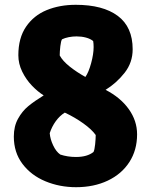

<svg xmlns="http://www.w3.org/2000/svg" viewBox="-20 -777 625 807"><path d="M57.1 -544.9Q57.1 -617.2 89.4 -664.6Q121.6 -711.9 176 -734.4Q230.5 -756.8 298.3 -756.8Q412.6 -756.8 475.1 -710.2Q537.6 -663.6 537.6 -569.8Q537.6 -514.2 503.9 -471.2Q470.2 -428.2 423.8 -399.4Q486.3 -367.2 521.2 -318.4Q556.2 -269.5 556.2 -212.4Q556.2 -146 523.7 -95.7Q491.2 -45.4 432.9 -17.8Q374.5 9.8 299.8 9.8Q230.5 9.8 170.7 -15.1Q110.8 -40 74.5 -88.1Q38.1 -136.2 38.1 -203.1Q38.1 -246.1 55.7 -277.8Q73.2 -309.6 98.6 -330.6Q124 -351.6 163.6 -376Q138.7 -391.6 114.3 -417Q89.8 -442.4 73.5 -475.6Q57.1 -508.8 57.1 -544.9ZM371.6 -604.5Q359.4 -614.3 341.1 -619.1Q322.8 -624 301.8 -624Q284.7 -624 268.8 -620.8Q252.9 -617.7 240.7 -611.8Q236.3 -605.5 233.6 -582.8Q231 -560.1 231 -543.9Q243.2 -521 272.9 -497.3Q302.7 -473.6 338.9 -453.6Q352.5 -472.7 363 -511.2Q373.5 -549.8 373.5 -579.1Q373.5 -594.2 371.6 -604.5ZM373 -138.2Q377.4 -146.5 379.9 -170.4Q382.3 -194.3 382.3 -209.5Q366.2 -232.4 330.6 -258.1Q294.9 -283.7 252.4 -303.7Q231 -290.5 214.4 -267.6Q197.8 -244.6 189 -217.3Q190.9 -192.4 203.4 -166Q215.8 -139.6 233.4 -127.4Q264.2 -117.2 299.3 -117.2Q346.7 -117.2 373 -138.2Z"/></svg>

Font: Kavoon
Style: Regular
Weight: 400
Designer: Viktoriya Grabowska
Foundry: Viktoriya Grabowska
Version: Version 1.004; ttfautohint (v1.4.1)